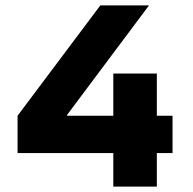

<svg xmlns="http://www.w3.org/2000/svg" viewBox="-20 -690 713 710"><path d="M399 -418V-262H228V-265L531 -670H351L45 -262V-124H399V0H560V-124H618V-262H560V-418Z"/></svg>

Font: LT Wave Text Black
Style: Regular
Weight: 900
Designer: Daniel Lyons
Version: Version 2.5 (Glyphs App)